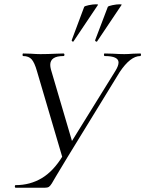

<svg xmlns="http://www.w3.org/2000/svg" viewBox="-20 -874 677 894"><path d="M532 -583Q532 -613 468 -613Q464 -613 464 -619Q464 -625 467 -625L506 -624Q536 -622 559 -622Q576 -622 600 -624L633 -625Q637 -625 636.5 -619Q636 -613 633 -613Q587 -613 537 -538L293 -140L240 -52Q229 -32 221 -19.5Q213 -7 207 -3.5Q201 0 190 0H53Q49 0 49 -6Q49 -12 53 -12Q120 -12 174.5 -44.5Q229 -77 272 -148L518 -545Q532 -568 532 -583ZM88 -613Q85 -613 85 -619Q85 -625 88 -625L124 -624Q150 -622 168 -622Q202 -622 242 -624Q254 -625 275 -625Q280 -625 280 -619Q280 -613 275 -613Q214 -613 214 -572Q214 -563 217 -551L320 -201L274 -129L152 -543Q141 -582 127.5 -597.5Q114 -613 88 -613ZM320 -680Q318 -680 315.5 -682.5Q313 -685 314 -687L372 -842Q374 -846 393.5 -850Q413 -854 427 -854Q439 -854 436 -851L322 -681Q322 -680 320 -680ZM430 -680Q427 -680 424.5 -682.5Q422 -685 423 -687L482 -842Q484 -846 503.5 -850Q523 -854 537 -854Q549 -854 546 -851L432 -681Q432 -680 430 -680Z"/></svg>

Font: Cormorant Infant
Style: Italic
Weight: 400
Italic angle: -10°
Designer: Christian Thalmann (Catharsis Fonts)
Foundry: Catharsis Fonts
Version: Version 4.000